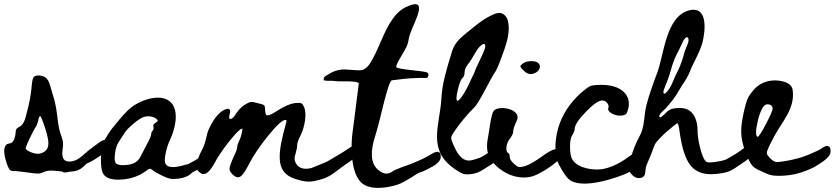

<svg xmlns="http://www.w3.org/2000/svg" viewBox="-70 -828 3983 916"><path d="M403.4 -148.3C381.8 -131.5 359.7 -117.6 339.5 -99.3C318.1 -80.1 297.2 -60.1 266.9 -57.5C224.5 -53.9 224.2 -88.9 229.5 -121.4C233.4 -145.8 229.6 -160.5 221 -183.6C205.6 -225.1 205.2 -271.3 197.4 -314.3C192.6 -340.9 185.4 -367 177.1 -392.7C170.5 -412.8 165.3 -445.1 147.3 -457.9C138.4 -464.2 127.8 -467.6 115.4 -467.9C103 -468.2 94.6 -465.5 90.2 -459.8C85.7 -454.1 82.2 -435 79.7 -402.6C78.4 -388.7 75.9 -371.7 72.1 -351.6C68.2 -331.6 63.6 -311.8 58.2 -292.1C54.3 -277.6 51.4 -262.5 45.1 -248.7C41.4 -240.6 36.1 -232.7 29.1 -227.1C22 -221.4 12 -219.3 7.4 -210.7C4.8 -205.8 4.9 -200 4.5 -194.4C4 -185 2 -175.7 -1.2 -166.9C-3.6 -160.1 -6.9 -153.4 -12.3 -148.7C-20 -142 -29.2 -144.5 -36.9 -140.2C-44.1 -136.1 -47.6 -124.7 -49.3 -116.3C-50.4 -111.2 -50.2 -105.9 -49.7 -100.7C-48.5 -86 -45.5 -71.4 -40.8 -57.5C-37 -46.4 -29.7 -21.3 -19.5 -14.6C-13.5 -10.7 0.8 -12.4 8 -11.7C23.4 -10.2 38.7 -8.3 53.9 -6.2C79.4 -2.4 97.3 -0.4 107.8 0C118.2 0.3 126.9 -1.4 134 -5.3C160.5 -19.6 194.6 -12.9 225.4 -9.9C232.9 -3.3 246.5 -4.2 262.4 -9C276.6 -9.5 290.8 -11.1 303.7 -16.7C318.6 -23.3 330.6 -34.6 341.9 -46.4C345.1 -48.2 347.9 -49.7 349.8 -50.5C363 -56 375.8 -63 388.2 -71.5C408.2 -85.2 446.9 -106.4 446.6 -135.1C446.3 -166.2 426.4 -165.9 403.4 -148.3ZM159.2 -129.6C155.1 -111.5 141.3 -99.9 117.8 -94.9C111.4 -93.6 103.6 -94 94.4 -96.3C85.2 -98.5 76.7 -101.6 68.7 -105.8C60.8 -109.9 55.5 -113.9 53 -117.7C51.1 -120.9 57 -136.9 70.6 -165.8C84.3 -194.7 94.3 -213.6 100.7 -222.5C105.1 -228.8 108.9 -238.7 112.1 -252C114.6 -266.6 117.8 -274 121.6 -274C124.8 -274 132.7 -254.9 145.4 -216.8C158.8 -176.8 163.4 -147.7 159.2 -129.6Z M909.8 -95.8C890.5 -80.4 864.3 -64 831 -46.8C829 -45.7 826.7 -44.8 824.3 -43.8C822 -43.8 819.8 -43.5 817.5 -42.9C762.5 -25.7 729.8 -26.9 719.6 -46.8C715.1 -54.4 715.1 -70 719.6 -93.3C724.1 -116.7 730.8 -138.3 739.8 -158.1C766.9 -212.4 792.9 -318.8 727.8 -352.3C677.1 -378.4 597.2 -347.7 555.9 -315.5C537 -300.8 511.3 -273 478.7 -232C468.4 -219.9 461.2 -210.8 457 -204.7C452.9 -198.6 448.6 -192.2 444.1 -185.5C439.6 -178.7 433.5 -168.4 425.8 -154.3C416.9 -138.3 412.1 -111.4 411.5 -73.7C410.8 -35.9 414.7 -10.6 423 2.2C436.4 22.7 465.2 31.5 509.4 28.6C553.6 25.7 591.6 12.7 623.6 -10.3C633.2 -18 639.9 -22.2 643.8 -22.8C647.6 -23.4 652.1 -21.5 657.2 -17C664.9 -10 680.9 -0.7 705.2 10.8C721.2 18.5 733.8 23.1 743.1 24.7C752.4 26.3 765.4 26.1 782 24.2C808.2 21 828.4 12.7 842.5 -0.7L847.1 -5.1C855.5 -9.7 862.2 -13.5 865.5 -15.1C876.5 -19.6 887 -25.3 897.3 -32.4C913.7 -43.7 945.7 -61.3 945.5 -84.9C945.2 -110.5 928.8 -110.4 909.8 -95.8ZM672.6 -242.6C663 -237.5 659.4 -230.7 662 -222.4C663.9 -216 662.6 -210.1 658.2 -204.7C653.7 -199.2 651.4 -194 651.4 -188.8C651.4 -180.5 644.7 -164.5 631.3 -140.8C624.2 -127.4 614 -107.6 600.6 -81.3C593.5 -66.6 582.3 -55.7 567 -48.7C551.6 -42.9 535 -40 517 -40C499.1 -40 487.6 -43.3 482.5 -49.6C476.7 -56.7 475.5 -72.2 478.7 -96.2C481.9 -120.2 487.9 -138.6 496.9 -151.4C503.9 -162.9 512.6 -176.4 522.8 -191.7C531.2 -205.2 546.3 -221 568.4 -239.3C590.5 -257.5 607 -267.9 617.9 -270.5C628.7 -273.7 639.9 -274.1 651.4 -271.9C663 -269.6 671.9 -265.3 678.3 -258.9C681.5 -255.7 682.8 -253 682.2 -250.8C681.5 -248.5 678.3 -245.8 672.6 -242.6Z M1591.8 -119C1575.7 -106.2 1493.4 -59 1490.1 -56.9C1471.2 -48.8 1417.9 -26.7 1414.4 -26C1399.3 -22.9 1387.1 -22.1 1377.8 -23.7C1361.5 -26.7 1349.5 -35.1 1341.8 -48.6C1334 -62.2 1333.2 -76.7 1339.4 -92.2C1344.8 -110.8 1347.6 -124.8 1347.6 -134.1C1347.6 -145.7 1353.4 -162.4 1365 -184.1C1375.1 -205.8 1381.9 -229.2 1385.3 -254.4C1388.8 -279.6 1387.4 -300.3 1381.3 -316.6C1376.6 -326.6 1372.1 -332.9 1367.9 -335.2C1363.6 -337.5 1353.4 -337.9 1337.1 -336.4C1314.6 -333.2 1287.5 -321.6 1255.7 -301.5C1242.5 -293 1232.5 -287 1225.5 -283.5C1218.5 -280 1212.7 -278 1208.1 -277.7C1203.4 -277.3 1200.3 -278.6 1198.8 -281.7C1197.2 -284.8 1196.1 -289.9 1195.3 -296.8C1194.5 -311.5 1193.7 -319.3 1193 -320.1C1193 -325.5 1185.6 -329.8 1170.9 -332.9C1167 -333.6 1161.8 -335 1155.2 -336.9C1148.6 -338.9 1144.3 -340 1142.4 -340.4C1140.5 -340.8 1137.2 -341.2 1132.6 -341.6C1127.9 -341.9 1124.2 -341.6 1121.5 -340.4C1118.8 -339.2 1115.3 -337.7 1111.1 -335.8C1106.8 -333.8 1101.6 -330.9 1095.4 -327.1C1079.1 -315.4 1065.1 -300.3 1053.5 -281.7C1045 -268.5 1037.6 -261.5 1031.4 -260.8C1022.9 -259.2 1021 -266.6 1025.6 -282.8C1037.5 -324.5 1000.3 -306.7 984.1 -294C959.7 -274.8 940.5 -242.2 927.4 -214.6C913.8 -186 913.8 -152.6 897.8 -121.3C879.9 -86.4 869.6 -61.2 867 -45.7C864.2 -30.2 868.7 -17.4 880.3 -7.4C891.9 3.5 903.8 5.2 915.8 -2.1C927.8 -9.5 941.1 -26.7 955.9 -53.9C965.2 -71.7 979.1 -93.6 997.7 -119.5C1016.3 -145.5 1034.1 -167.8 1051.2 -186.4C1068.2 -205 1079.5 -214.3 1084.9 -214.3C1088 -212.7 1085.7 -198.8 1077.9 -172.5C1067.1 -149.2 1061.7 -134.1 1061.7 -127.1C1061.7 -118.6 1056.2 -103.5 1045.4 -81.8C1032.2 -51.6 1025.4 -32 1025 -23.1C1024.6 -14.1 1029.9 -4.7 1040.7 5.4C1053.9 17.8 1065.7 20.9 1076.2 14.7C1086.7 8.5 1099.6 -9.7 1115.1 -39.9C1137.6 -84.1 1169.2 -131.2 1209.9 -181.2C1250.6 -231.1 1277.9 -256.1 1291.8 -256.1C1297.2 -256.1 1298.4 -251.5 1295.3 -242.2C1284.4 -204.2 1276.5 -172 1271.5 -145.7C1266.4 -119.3 1264.1 -95.9 1264.5 -75.4C1264.9 -54.8 1268.4 -37.8 1275 -24.2C1281.5 -10.7 1291.1 0.4 1303.5 8.9C1315.8 17.4 1332.1 24.4 1352.3 29.8C1374 36.1 1392 39 1406.4 38.5C1420.7 38.2 1440.6 34.1 1466.2 26.3C1487.9 20.1 1509 8.9 1529.6 -7.4C1538.7 -14.6 1568.1 -36.4 1576.6 -42.2C1596.5 -56 1635.3 -77.2 1635 -105.8C1634.6 -136.9 1614.7 -136.7 1591.8 -119Z M1991 -94.6C1965.8 -78.5 1932.1 -62.2 1889.8 -45.7C1883.6 -43.2 1805.8 -17.1 1800.3 -8.4C1791.1 -2.9 1782.3 0.2 1774.2 0.3C1761 0.5 1746.9 -6.1 1732 -19.4C1698.5 -49.5 1695 -104.4 1721.5 -184.2C1743.5 -251.2 1780.7 -442.2 1799.7 -444.9C1810.7 -446 1824.5 -447.7 1841.2 -449.8C1857.7 -451.9 1873.9 -453.5 1889.6 -454.5C1905.3 -455.6 1919.4 -456.2 1931.9 -456.4C1944.3 -456.7 1952.5 -456.6 1956.4 -456.2C1967.1 -454.2 1973 -458.3 1974 -468.3C1974.9 -476 1971.5 -481 1964 -483.4C1956.4 -485.8 1935.3 -488.8 1900.6 -492.5C1850.5 -497.9 1824.2 -502.7 1821.5 -506.8C1818.7 -510.3 1822.2 -520.8 1831.9 -538.5C1841.5 -555.4 1852.1 -573.7 1863.5 -593.5C1871.2 -606.7 1876.1 -619.9 1878.3 -632.9C1880.4 -645.9 1883.2 -657.3 1886.6 -667.1C1907.3 -726.7 1982.9 -850.9 1863.8 -792.9C1801.1 -762.3 1765.1 -672.3 1739.3 -612.6C1715.5 -557.5 1696.6 -523.3 1682.8 -510C1673.1 -500.1 1663.6 -494.5 1654.1 -493.2C1644.6 -491.9 1620.1 -492.9 1580.7 -496.4C1526.6 -499.9 1492.1 -468.8 1484 -465.8C1476.5 -461.9 1473.3 -455.8 1474.4 -447.5C1475.5 -439.3 1509.3 -444 1520 -442.1C1530.7 -440.2 1549 -439.4 1574.7 -439.8C1585.6 -440.1 1596.3 -440 1606.7 -439.3C1619.5 -438.4 1631.8 -437.6 1641.9 -431.5C1642.5 -431.1 1610.9 -190.3 1610 -180.2C1604 -119 1604.6 -0.7 1654.9 44.3C1696.4 81.4 1779.2 68.6 1827.1 52.7C1861.7 41.3 1921.9 -1.3 1927.3 -3.1C1941.1 -7.1 1954.5 -12.7 1967.7 -19.8C1989 -31.4 2029.8 -48.4 2032.5 -76.9C2035.5 -107.8 2015.7 -109.7 1991 -94.6Z M2144.6 -263.1C2162.1 -284 2177.7 -301.1 2191.7 -314.2C2201.8 -323.5 2219.4 -352 2244.6 -399.7C2269.8 -447.4 2285.1 -474.7 2290.5 -481.6C2298.2 -492.5 2308.5 -515.5 2321.3 -550.8C2341.3 -605.9 2367.3 -668.3 2353.1 -728C2349.1 -745.1 2337.1 -761.4 2320.1 -765.3C2304.4 -768.9 2288.5 -761.6 2274 -754.6C2228.5 -732.4 2201.9 -707.8 2162.9 -676.8C2137 -656.2 2110.7 -634.8 2095.4 -604.7C2088.6 -591.2 2084.3 -576.7 2080.1 -562.2C2060.3 -495.2 2039.7 -429.9 2035.9 -359.6C2029 -229.2 1964.2 -111.7 2103.4 -19C2120.4 -7.4 2133.4 -0.4 2142.3 1.9C2151.2 4.3 2164.5 4.3 2182.4 1.9C2201.7 -0.6 2220.7 -8.9 2236.7 -19.8C2248.9 -28.1 2261.8 -35 2273.9 -43.4C2293.8 -57.1 2332.5 -78.3 2332.3 -107C2331.9 -138.1 2312 -137.8 2289.1 -120.2C2274.1 -108.6 2258.5 -97.9 2242.3 -88.1C2233.1 -82.5 2224.5 -76.7 2214.2 -73.7C2199.3 -69.4 2182.4 -62 2166.7 -62C2143.1 -62 2122.3 -79 2104.5 -113.1C2089.8 -142.6 2082.5 -161.6 2082.5 -170.1C2081.7 -174.8 2087.5 -186.2 2099.9 -204.4C2112.3 -222.6 2127.2 -242.2 2144.6 -263.1ZM2114.4 -400.3C2121.8 -430.5 2128.5 -448.3 2134.7 -453.8C2142.5 -460.7 2146.4 -470 2146.4 -481.7C2146.4 -494 2151.4 -506.8 2161.5 -520C2173.1 -534.7 2185.5 -554.1 2198.7 -578.1C2207.2 -592.8 2215.7 -603.7 2224.2 -610.7C2238.2 -622.3 2245.2 -620.7 2245.2 -606C2245.2 -598.2 2237 -577.7 2220.8 -544.4C2204.5 -510.3 2196.3 -492.5 2196.3 -490.9C2196.3 -487.8 2187.8 -469.2 2170.8 -435.1C2162.2 -415.8 2153.7 -399.1 2145.2 -385.2C2136.7 -371.2 2129.3 -360.9 2123.1 -354.3C2116.9 -347.8 2112.7 -345.6 2110.3 -348C2105.7 -352.6 2107 -370 2114.4 -400.3Z M2471.3 -475.9C2485.2 -479 2495.3 -485.8 2501.5 -496.3C2507.7 -506.8 2507.3 -516.2 2500.3 -524.8C2494.1 -532.5 2482.5 -536.4 2465.5 -536.4C2448.4 -536.4 2434.5 -532.5 2423.6 -524.8C2415.9 -518.6 2412.2 -513.9 2412.6 -510.8C2413 -507.7 2418.2 -501.1 2428.3 -491.1C2442.2 -477.1 2456.6 -472.1 2471.3 -475.9ZM2610.8 -100.5C2603 -113.7 2592.2 -118.9 2578.2 -116.2C2564.3 -113.5 2544.1 -102.4 2517.8 -83.1C2484.4 -59.1 2456.9 -43.2 2435.2 -35.4C2420.5 -31.5 2410.4 -30.2 2405 -31.4C2399.6 -32.5 2392.2 -37.3 2382.9 -45.9C2369 -58.3 2362 -69.1 2362 -78.4C2362 -89.3 2359.3 -95.9 2353.9 -98.2C2346.9 -102.8 2344.4 -112.5 2346.3 -127.3C2348.2 -142 2353.5 -154.7 2362 -165.6C2372.8 -179.6 2378.3 -191.2 2378.3 -200.5C2378.3 -210.5 2384.1 -228 2395.7 -252.8C2421.2 -307.3 2309.4 -328.7 2285.5 -299.2C2272.1 -282.7 2263.5 -197.2 2258.3 -172.5C2249.5 -129.9 2250.9 -90.7 2279.8 -55.7C2330.6 5.9 2420.4 41.5 2495.7 2.9C2529.1 -14.1 2558.1 -33.1 2582.9 -54C2598.4 -67.2 2607.9 -76.7 2611.4 -82.5C2614.9 -88.3 2614.6 -94.3 2610.8 -100.5Z M2968 -96.5C2966.3 -95.1 2964.1 -93.6 2962.2 -92.2C2952.2 -97.1 2934.6 -84.4 2925.4 -77.4C2902.1 -59.6 2876.5 -45.1 2849.3 -34.3C2835.7 -28.9 2821.6 -24.4 2807.1 -21.8C2763.9 -14 2689.9 -23.9 2662.5 -63.9C2651.5 -80.1 2650.1 -104.4 2649.6 -123.2C2648.9 -151.1 2652.3 -170.8 2660.1 -182.4C2667.9 -195.6 2671.7 -205.7 2671.7 -212.7C2671.7 -230.5 2689.4 -257.6 2724.6 -294C2759.9 -330.4 2786.1 -348.7 2803.1 -348.7C2812.4 -348.7 2820.3 -344.6 2826.9 -336.4C2833.5 -328.3 2835.3 -320.4 2832.2 -312.6C2829.1 -303.3 2834.7 -294.6 2849 -286.5C2863.4 -278.3 2878.7 -275 2894.9 -276.6C2906.6 -278.1 2914.1 -280.8 2917.6 -284.7C2921.1 -288.6 2924.8 -298.7 2928.7 -315C2934.1 -347.5 2925 -373.7 2901.4 -393.4C2877.7 -413.2 2843.4 -423.1 2798.5 -423.1C2773.7 -423.1 2756.8 -421.3 2747.9 -417.8C2739 -414.4 2725.3 -404.8 2706.7 -389.3C2626.8 -318.8 2584.6 -234.3 2580 -135.9C2579.2 -103.4 2582.3 -77.8 2589.3 -59.2C2596.2 -40.6 2621.5 5 2640.2 23.7C2703.1 86.5 2898.1 8.9 2914.4 1.3C2927.7 -4.2 2940.5 -11.2 2952.9 -19.7C2972.8 -33.4 3011.5 -54.6 3011.2 -83.3C3010.9 -114.4 2991 -114.2 2968 -96.5Z M3477.5 -120.2C3456.3 -103.2 3427.7 -85.3 3392.5 -66.5C3379 -61.7 3361.7 -57.8 3340.5 -55.1C3322.7 -52.7 3310.9 -52.4 3305.1 -53.9C3299.2 -55.4 3294 -60.5 3289.4 -69C3281.6 -83 3274.4 -104.1 3267.8 -132.4C3261.2 -160.6 3258 -185.3 3258 -206.2C3258 -229.4 3253.7 -250.4 3245.2 -269C3235.9 -286.8 3224.3 -299 3210.3 -305.6C3196.4 -312.2 3178.1 -314.3 3155.7 -312C3151 -311.2 3147 -310.7 3143.5 -310.3C3118.1 -307.4 3104.9 -284.5 3084.5 -269.7C3083.5 -268.9 3082.3 -268.2 3081 -268C3077.2 -267.4 3074.5 -272.3 3075.5 -276C3078.8 -287.9 3095.6 -299.7 3103.6 -308.6C3116.2 -322.5 3128.2 -336.7 3139.7 -351.4C3161.4 -378.9 3176.7 -412.4 3197.5 -441C3210.7 -462 3220.8 -482.5 3227.7 -502.6C3232.4 -512.7 3241.1 -530.7 3253.9 -556.7C3266.7 -582.7 3275.8 -605.3 3281.2 -624.7C3293.9 -673.8 3311.3 -802.1 3217.8 -778.6C3106.7 -750.6 3097 -564.2 3066 -482.1C3046.7 -430.9 3026.3 -376.1 3013.2 -322.9C3001.3 -274.5 3006.6 -223.4 2981.1 -177.9C2959.8 -139.9 2951.1 -110.5 2937.7 -70.8C2936.6 -67.3 2935.2 -64 2933.7 -60.9C2927.5 -45.4 2924.5 -34.7 2925 -28.9C2925.3 -23.1 2929.8 -14.4 2938.3 -2.7C2951.5 15.9 2967 23.8 2984.8 21.1C3017.4 16.1 3004.6 -16.6 3014.2 -39.3C3018.2 -48.8 3022.2 -58.4 3026.2 -67.9C3029.9 -76.6 3033.5 -85.3 3037.2 -93.9C3044.7 -111.9 3050.5 -139.3 3064.4 -153.2C3072.6 -163.7 3086.3 -177.8 3105.7 -195.7C3139.8 -225.1 3158.4 -239.8 3161.5 -239.8C3165.4 -239.8 3168.9 -227.1 3172 -201.5C3182.8 -120.9 3201.2 -65.5 3227.2 -35.3C3253.1 -5 3292.8 7.4 3346.3 1.9C3364 0.1 3381.5 -2.3 3398.6 -7.4C3416.7 -12.8 3431.4 -21.9 3446.7 -32.9C3449.8 -35.2 3454.2 -37.8 3458.2 -40.8C3459.5 -41.7 3460.9 -42.4 3462.3 -43.3C3482.2 -57.1 3520.9 -78.3 3520.6 -107C3520.4 -138.1 3500.4 -137.9 3477.5 -120.2ZM3173.6 -598.8C3176.3 -604.2 3178.9 -609.5 3181.4 -615C3185.8 -624.9 3190.3 -636.1 3197.6 -644.4C3203 -650.6 3207.4 -652.1 3210.9 -649C3224.7 -636.8 3200.7 -597.9 3197 -583.7C3187.9 -548 3176 -511.8 3158.7 -479.2C3140.9 -445.9 3135 -412.8 3106.6 -384.6C3095.4 -373.5 3093.1 -389 3096.4 -397.8C3108.5 -430.4 3121.9 -459.8 3130.7 -493.7C3137.4 -519.5 3146.7 -544.8 3158.4 -568.8C3163.3 -579 3168.6 -588.9 3173.6 -598.8ZM3081.3 -267.7Z M3849.5 -119.7C3838.1 -110.5 3776.2 -84.7 3754.4 -77.7C3722.6 -68.4 3693.2 -61.8 3666 -58C3649 -54.9 3637.2 -54.1 3630.6 -55.7C3624 -57.2 3616.4 -61.8 3607.9 -69.6C3594.7 -82 3588.2 -91.7 3588.2 -98.7C3588.2 -107.2 3599.8 -133.1 3623 -176.6C3661.4 -248.1 3724.8 -311.5 3711.5 -399.5C3706.5 -432.8 3666.1 -441.6 3638.1 -443.9C3598.5 -447.1 3558.9 -433.9 3530.8 -405.1C3521 -395 3512.9 -383.4 3504.8 -371.8C3490.4 -351.2 3483.6 -314.1 3477.7 -289.3C3470 -253.6 3466.1 -224.8 3466.1 -202.7C3466.1 -159.3 3479.8 -116.8 3496.6 -78.1C3504.8 -58.9 3514 -38.8 3531.2 -27C3547.2 -16.2 3569.8 -8.6 3587.3 0.2C3612.2 12.6 3643.1 11.5 3670.1 10C3706.7 7.9 3740.9 0.3 3772.7 -12.5C3772.7 -12.5 3791.8 -20.1 3795.9 -22C3809.1 -27.4 3821.9 -34.4 3834.3 -42.9C3854.2 -56.6 3893 -77.9 3892.7 -106.5C3892.4 -137.6 3872.5 -137.3 3849.5 -119.7ZM3545.2 -175.4C3541.3 -175.4 3538.7 -179.4 3537.6 -187.6C3536.5 -195.7 3536.8 -205.8 3538.8 -217.8C3540.7 -229.8 3543.2 -242.4 3546.3 -255.6C3549.4 -268.7 3553.5 -281.5 3558.6 -293.9C3563.6 -306.3 3568.8 -315.6 3574.3 -321.8C3580.5 -329.5 3589 -332.1 3599.8 -329.4C3610.7 -326.7 3616.1 -320.2 3616.1 -310.2C3616.1 -301.7 3605.5 -277.1 3584.2 -236.4C3562.8 -195.7 3549.8 -175.4 3545.2 -175.4Z"/></svg>

Font: Beth Ellen
Style: Regular
Weight: 400
Version: Version 1.015;Fontself Maker 2.1.2